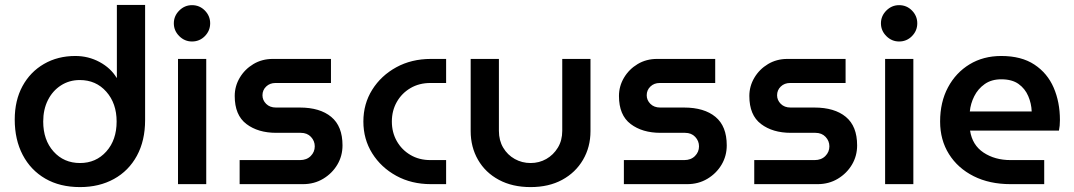

<svg xmlns="http://www.w3.org/2000/svg" viewBox="-20 -750 4375 782"><path d="M306 12Q384 12 444 -21Q504 -54 537.5 -115.5Q571 -177 571 -261V-730H456V-433H455Q431 -473 385.5 -497.5Q340 -522 287 -522Q215 -522 159 -489.5Q103 -457 71.5 -399Q40 -341 40 -263Q40 -181 72.5 -119Q105 -57 164.5 -22.5Q224 12 306 12ZM306 -86Q240 -86 198 -133Q156 -180 156 -255Q156 -304 175 -342Q194 -380 228 -402Q262 -424 305 -424Q371 -424 413 -376.5Q455 -329 455 -255Q455 -180 413 -133Q371 -86 306 -86Z M705 0V-510H820V0ZM762 -581Q732 -581 710 -603Q688 -625 688 -655Q688 -685 710 -707Q732 -729 762 -729Q793 -729 814.5 -707Q836 -685 836 -655Q836 -625 814.5 -603Q793 -581 762 -581Z M956 0V-98H1202Q1229 -98 1245.5 -114.5Q1262 -131 1262 -154Q1262 -176 1246.5 -192.5Q1231 -209 1205 -209H1105Q1031 -209 983.5 -245Q936 -281 936 -359Q936 -399 956.5 -433.5Q977 -468 1012 -489Q1047 -510 1091 -510H1328V-412H1102Q1079 -412 1064 -397.5Q1049 -383 1049 -362Q1049 -342 1064 -327Q1079 -312 1104 -312H1201Q1283 -312 1329 -274Q1375 -236 1375 -158Q1375 -115 1354 -79.5Q1333 -44 1296.5 -22Q1260 0 1214 0Z M1735 0Q1656 0 1594 -34Q1532 -68 1496 -125.5Q1460 -183 1460 -255Q1460 -327 1496 -384.5Q1532 -442 1594 -476Q1656 -510 1735 -510H1797V-412H1733Q1687 -412 1651.5 -391Q1616 -370 1596 -334.5Q1576 -299 1576 -255Q1576 -211 1596 -175.5Q1616 -140 1651.5 -119Q1687 -98 1733 -98H1797V0Z M2141 12Q2067 12 2012 -17.5Q1957 -47 1927 -99Q1897 -151 1897 -216V-510H2012V-217Q2012 -178 2029.5 -148.5Q2047 -119 2076.5 -102.5Q2106 -86 2141 -86Q2176 -86 2205 -102.5Q2234 -119 2252 -148.5Q2270 -178 2270 -217V-510H2385V-216Q2385 -151 2354.5 -99Q2324 -47 2269.5 -17.5Q2215 12 2141 12Z M2521 0V-98H2767Q2794 -98 2810.5 -114.5Q2827 -131 2827 -154Q2827 -176 2811.5 -192.5Q2796 -209 2770 -209H2670Q2596 -209 2548.5 -245Q2501 -281 2501 -359Q2501 -399 2521.5 -433.5Q2542 -468 2577 -489Q2612 -510 2656 -510H2893V-412H2667Q2644 -412 2629 -397.5Q2614 -383 2614 -362Q2614 -342 2629 -327Q2644 -312 2669 -312H2766Q2848 -312 2894 -274Q2940 -236 2940 -158Q2940 -115 2919 -79.5Q2898 -44 2861.5 -22Q2825 0 2779 0Z M3052 0V-98H3298Q3325 -98 3341.5 -114.5Q3358 -131 3358 -154Q3358 -176 3342.5 -192.5Q3327 -209 3301 -209H3201Q3127 -209 3079.5 -245Q3032 -281 3032 -359Q3032 -399 3052.5 -433.5Q3073 -468 3108 -489Q3143 -510 3187 -510H3424V-412H3198Q3175 -412 3160 -397.5Q3145 -383 3145 -362Q3145 -342 3160 -327Q3175 -312 3200 -312H3297Q3379 -312 3425 -274Q3471 -236 3471 -158Q3471 -115 3450 -79.5Q3429 -44 3392.5 -22Q3356 0 3310 0Z M3585 0V-510H3700V0ZM3642 -581Q3612 -581 3590 -603Q3568 -625 3568 -655Q3568 -685 3590 -707Q3612 -729 3642 -729Q3673 -729 3694.5 -707Q3716 -685 3716 -655Q3716 -625 3694.5 -603Q3673 -581 3642 -581Z M4096 0Q4010 0 3945.5 -32.5Q3881 -65 3845 -122.5Q3809 -180 3809 -255Q3809 -334 3841 -394Q3873 -454 3929 -488Q3985 -522 4058 -522Q4140 -522 4193 -487Q4246 -452 4271.5 -393Q4297 -334 4297 -261Q4297 -237 4293 -218H3931Q3940 -159 3986 -128.5Q4032 -98 4096 -98H4233V0ZM3930 -296H4182Q4181 -328 4168 -358.5Q4155 -389 4128.5 -408Q4102 -427 4058 -427Q4018 -427 3990.5 -407.5Q3963 -388 3948 -358Q3933 -328 3930 -296Z"/></svg>

Font: MuseoModerno Medium
Style: Regular
Weight: 500
Designer: Pablo Cosgaya, Héctor Gatti, Marcela Romero, and the Authors of The MuseoModerno Project.
Foundry: Omnibus-Type Team
Version: Version 1.001